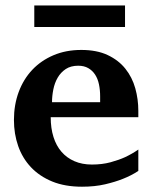

<svg xmlns="http://www.w3.org/2000/svg" viewBox="-20 -687 569 719"><path d="M355 -326.2Q355 -350.1 350.6 -371.1Q346.2 -392.1 336.2 -407.5Q326.2 -422.9 310.5 -431.9Q294.9 -440.9 272.9 -440.9Q245.1 -440.9 226.3 -428.5Q207.5 -416 196 -396.2Q184.6 -376.5 179.7 -352.1Q174.8 -327.6 174.8 -304.2H355ZM498 -46.9Q472.2 -29.8 439.9 -17.1Q412.1 -5.9 373.5 3.2Q335 12.2 287.1 12.2Q223.1 12.2 175.5 -7.3Q127.9 -26.9 95.9 -60.8Q64 -94.7 48.1 -140.1Q32.2 -185.5 32.2 -237.8Q32.2 -294.4 50 -342.5Q67.9 -390.6 100.8 -425.5Q133.8 -460.4 180.4 -480.2Q227.1 -500 284.2 -500Q342.8 -500 383.5 -480.7Q424.3 -461.4 449.7 -429.4Q475.1 -397.5 486.6 -356.4Q498 -315.4 498 -272V-248H169.9Q169.9 -207 180.2 -174.3Q190.4 -141.6 210.2 -118.7Q230 -95.7 258.8 -83.3Q287.6 -70.8 324.2 -70.8Q362.3 -70.8 393.8 -79.3Q425.3 -87.9 448.7 -98.6Q475.6 -111.3 498 -127ZM108.4 -585.9V-666.5H448.2V-585.9Z"/></svg>

Font: Charis SIL APac
Style: Bold
Weight: 700
Foundry: SIL International
Version: Version 5.000